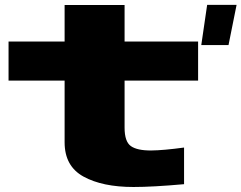

<svg xmlns="http://www.w3.org/2000/svg" viewBox="-20 -756 988 786"><path d="M526.5 9.5Q399.5 9.5 322 -33Q244.5 -75.5 244.5 -173.5V-426H15V-586H244.5V-735.5H490V-586H791V-426H490V-233.5Q490 -176 516 -157.8Q542 -139.5 599.5 -140Q649 -140.5 733.5 -152V-2Q605 9.5 526.5 9.5ZM804 -571.5 828 -736H948.5L915.5 -571.5Z"/></svg>

Font: Anybody UltraExpanded ExtraBold
Style: Regular
Weight: 800
Width: 9
Designer: Tyler Finck
Foundry: Etcetera Type Company
Version: Version 1.010; ttfautohint (v1.8.3) -l 8 -r 50 -G 200 -x 14 